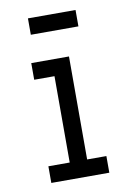

<svg xmlns="http://www.w3.org/2000/svg" viewBox="-75 -678 500 727"><g transform="rotate(-10 175.0 -314.5)"><path d="M63 0V-64H145V-396H67V-460H212V-64H286V0ZM84 -566V-629H267V-566Z"/></g></svg>

Font: Inconsolata ExtraCondensed Medium
Style: Regular
Weight: 500
Width: 2
Monospace: yes
Designer: Raph Levien, Cyreal, Brenton Simpson
Foundry: Raph Levien, Cyreal, Google
Version: Version 3.001; ttfautohint (v1.8.2.53-6de2)